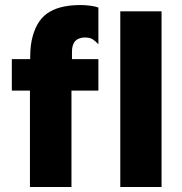

<svg xmlns="http://www.w3.org/2000/svg" viewBox="-20 -743 725 763"><path d="M99 0V-383H27V-508H100V-516Q100 -564 110 -599.5Q120 -635 137 -659Q154 -683 179 -697Q204 -711 234.5 -717Q265 -723 301 -723Q317 -723 337.5 -720.5Q358 -718 371 -713V-567Q360 -579 349 -586.5Q338 -594 317 -594Q305 -594 295.5 -590.5Q286 -587 279.5 -580.5Q273 -574 269.5 -563Q266 -552 266 -538V-508H371V-383H264V0ZM622 0H458V-698H622Z"/></svg>

Font: Maven Pro ExtraBold
Style: Regular
Weight: 800
Designer: Joe Prince
Foundry: Joe Prince
Version: Version 2.100